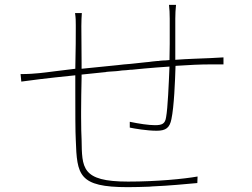

<svg xmlns="http://www.w3.org/2000/svg" viewBox="-20 -775 1040 793"><path d="M795 -19 796 -46C740 -36 627 -25 509 -25C315 -25 319 -82 317 -199C316 -216 315 -250 315 -293V-314C315 -357 316 -406 317 -455V-467C345 -470 374 -473 404 -476L414 -477C415 -477 417 -477 419 -478L429 -479C439 -480 449 -480 459 -481L469 -482C474 -483 479 -483 484 -484L500 -485C503 -485 506 -486 510 -486L520 -487C522 -487 523 -487 525 -487L535 -488L555 -490C559 -490 562 -491 566 -491L576 -492C611 -495 646 -498 680 -500C677 -428 673 -329 666 -291C662 -264 650 -258 620 -258C594 -258 554 -264 516 -272V-248C535 -244 587 -235 627 -235C666 -235 681 -248 688 -283C699 -335 703 -438 705 -503C762 -507 810 -509 848 -509C850 -509 852 -509 854 -509H865C881 -509 894 -509 903 -509V-538C886 -537 873 -536 848 -535C805 -533 756 -532 704 -528C704 -567 704 -618 704 -661V-693V-698C704 -716 705 -737 707 -755H678C680 -739 681 -718 681 -698V-694V-668C681 -649 681 -627 681 -604V-594C681 -571 680 -548 680 -527C670 -526 660 -525 650 -525L640 -524C636 -523 633 -523 629 -523L619 -522L609 -521L594 -519L583 -518C565 -516 546 -514 527 -512L517 -511C500 -510 483 -508 466 -506L456 -505C407 -500 360 -495 317 -491C317 -494 317 -498 317 -502V-513C317 -571 316 -628 316 -667C316 -686 317 -708 318 -721H290C293 -700 293 -688 293 -672V-658C293 -632 293 -566 291 -491C228 -484 175 -476 143 -473C122 -471 99 -469 65 -469L68 -438C96 -442 115 -444 145 -448C180 -452 229 -458 291 -464V-416C291 -414 291 -412 291 -410V-398C291 -313 291 -231 293 -197C298 -52 304 -2 508 -2C537 -2 567 -3 597 -4L608 -5C681 -8 749 -15 795 -19Z"/></svg>

Font: Glow Sans SC Normal Thin
Style: Regular
Weight: 100
Designer: Ryoko NISHIZUKA (kana, bopomofo & ideographs); Paul D. Hunt (Latin, Greek & Cyrillic); Sandoll Communications, Soo-young
Version: Version 0.93